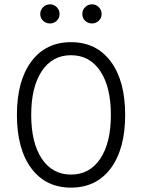

<svg xmlns="http://www.w3.org/2000/svg" viewBox="-20 -859 660 892"><path d="M180.2 -762.7Q167 -775.4 167 -793.9Q167 -812.5 180.2 -825.7Q193.4 -838.9 211.9 -838.9Q230.5 -838.9 243.7 -825.7Q256.8 -812.5 256.8 -793.9Q256.8 -775.4 243.7 -762.7Q230.5 -750 211.9 -750Q193.4 -750 180.2 -762.7ZM375.5 -762.7Q362.3 -775.4 362.3 -793.9Q362.3 -812.5 375.5 -825.7Q388.7 -838.9 407.2 -838.9Q425.8 -838.9 439 -825.7Q452.1 -812.5 452.1 -793.9Q452.1 -775.4 439 -762.7Q425.8 -750 407.2 -750Q388.7 -750 375.5 -762.7ZM309.6 -663.1Q427.7 -663.1 494.6 -573.2Q561.5 -483.4 561.5 -325.2Q561.5 -167 494.6 -77.1Q427.7 12.7 309.6 12.7Q192.4 12.7 125.5 -77.1Q58.6 -167 58.6 -325.2Q58.6 -483.4 125.5 -573.2Q192.4 -663.1 309.6 -663.1ZM309.6 -47.9Q396.5 -47.9 445.8 -121.6Q495.1 -195.3 495.1 -325.2Q495.1 -455.1 445.8 -528.8Q396.5 -602.5 309.6 -602.5Q223.6 -602.5 174.3 -528.8Q125 -455.1 125 -325.2Q125 -195.3 174.3 -121.6Q223.6 -47.9 309.6 -47.9Z"/></svg>

Font: Lohit Devanagari
Style: Regular
Weight: 400
Version: 2.95.4